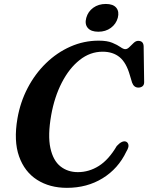

<svg xmlns="http://www.w3.org/2000/svg" viewBox="-20 -914 731 947"><path d="M601.5 -215.5Q611 -211.5 613.5 -199.5Q616 -187.5 603 -166Q563 -82 486.2 -34.8Q409.5 12.5 310 12.5Q225 12.5 163 -27Q101 -66.5 74 -142.8Q47 -219 66 -329.5Q80 -410.5 116.5 -480.2Q153 -550 206.8 -602.2Q260.5 -654.5 327 -684Q393.5 -713.5 467 -713.5Q508.5 -713.5 533.8 -703Q559 -692.5 573.8 -682Q588.5 -671.5 598 -671.5Q608 -671.5 618.2 -681.8Q628.5 -692 639.2 -702.2Q650 -712.5 661.5 -712.5Q687.5 -712.5 688.5 -685.5L691 -508.5Q691 -495 682.8 -488.5Q674.5 -482 662.5 -482Q640.5 -482 631.5 -506.5L620.5 -543Q603 -605 570 -632Q537 -659 486 -659Q424.5 -659 373 -618.2Q321.5 -577.5 285 -506.8Q248.5 -436 232.5 -346Q215 -246 228.5 -184Q242 -122 278 -93.5Q314 -65 364 -65Q419 -65 467.5 -95.5Q516 -126 556 -194Q582.5 -222.5 601.5 -215.5ZM465 -757.5Q429 -757.5 413 -776.2Q397 -795 405.5 -826Q414 -857 440 -875.8Q466 -894.5 502 -894.5Q538 -894.5 553.5 -875.8Q569 -857 561 -826Q552.5 -795.5 526.8 -776.5Q501 -757.5 465 -757.5Z"/></svg>

Font: Fraunces 9pt SemiBold
Style: Italic
Weight: 600
Italic angle: -16°
Version: Version 1.000;[b76b70a41]